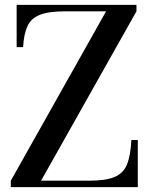

<svg xmlns="http://www.w3.org/2000/svg" viewBox="-20 -770 640 790"><path d="M24.5 0V-26.5L416.5 -723.5H249Q181 -723.5 144.2 -709Q107.5 -694.5 92.8 -662Q78 -629.5 75 -576H48.5V-750H541.5V-723.5L149 -26.5H347Q415.5 -26.5 451.8 -42Q488 -57.5 502.8 -94Q517.5 -130.5 520.5 -194H547V0Z"/></svg>

Font: Bodoni Moda SC 9pt Medium
Style: Regular
Weight: 500
Designer: Owen Earl
Foundry: indestructible type
Version: Version 2.005